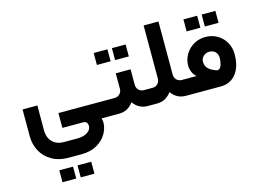

<svg xmlns="http://www.w3.org/2000/svg" viewBox="-134 -926 2228 1620"><g transform="rotate(-15 980.5 -115.5)"><path d="M748.6 -137.9H343V-8.3H522.5Q544.9 -8.1 554.4 3.8Q563.9 15.6 563.4 34.4Q563.4 56.5 547.6 73.8Q531.9 91.1 504.4 100.8Q477 110.6 440.6 110.6H326Q279.5 110.6 248.4 91.8Q217.4 73.1 202.5 41.6Q187.6 10.2 187.6 -28.8L188 -245.7H58.5L58.6 -11.7Q58.6 59.8 90.7 119.1Q122.8 178.4 183.5 213.4Q244.2 248.5 326 248.5H440.6Q521.5 248.5 577.6 216Q633.7 183.5 661.4 134.7Q689.1 85.8 689.4 37.6Q689.1 14.6 682.8 0H748.6ZM345.2 435.1Q345.2 404 345.2 383.2Q345.2 361.9 345.2 330.6Q339.7 330.7 318.5 330.7Q297.2 330.7 263.4 330.7Q260.6 330.6 225.3 330.6Q225.3 361.9 225.3 383.2Q225.3 404 225.3 435.1Q250.6 435.1 266.1 435.1Q274.2 435.1 281.5 435.1Q293.4 435.1 306.3 435.1Q320.9 435.1 345.2 435.1ZM504.2 435Q504.2 403.6 504.2 382.8Q504.2 362.4 504.2 330.6Q498.7 330.6 477.4 330.6Q456.1 330.6 422.3 330.6Q419.6 330.6 384.3 330.6Q384.3 362.4 384.3 382.8Q384.3 403.6 384.3 435Q411.7 435 429.1 435Q446.4 435 465.2 435Q479.8 435 504.2 435Z M748.6 0H835.8Q877.1 0 908 -17.3Q938.9 -34.5 962.1 -66.1Q984.5 -34.5 1015.6 -17.3Q1046.7 0 1088 0H1115.3V-137.9H1088Q1071.4 -137.9 1057.3 -146.1Q1043.2 -154.4 1034.9 -168.5Q1026.7 -182.6 1026.7 -199.6V-336.7H897.1V-199.6Q897.1 -182.6 888.9 -168.5Q880.6 -154.4 866.5 -146.1Q852.4 -137.9 835.8 -137.9H748.6Q729.6 -121.1 722.7 -95Q715.8 -68.9 722.7 -42.8Q729.6 -16.7 748.6 0ZM881.5 -445.8Q881.5 -477.6 881.5 -498.4Q881.5 -519.2 881.5 -550.2Q853.3 -550.2 836 -550.2Q818.7 -550.2 799.7 -550.2Q785.1 -550.2 761.6 -550.2Q761.6 -519.2 761.6 -498.4Q761.6 -477.6 761.6 -445.8Q761.6 -445.8 783.7 -445.8Q805.8 -445.8 842.6 -445.8Q842.6 -445.8 881.5 -445.8ZM1040.5 -445.8Q1040.5 -477.6 1040.5 -498.4Q1040.5 -519.3 1040.5 -550.3Q1012.3 -549.9 994.9 -549.9Q977.6 -549.9 958.6 -549.9Q944.1 -550.3 920.6 -550.3Q920.6 -519.3 920.6 -498.4Q920.6 -477.6 920.6 -445.8Q920.6 -445.8 942.7 -445.8Q964.7 -445.8 1001.5 -445.8Q1001.5 -445.8 1040.5 -445.8Z M1115.3 0H1167.7Q1208.6 0 1239.7 -17.3Q1270.7 -34.5 1293.6 -66.1Q1316.4 -34.5 1347.3 -17.3Q1378.2 0 1419.9 0H1447.2V-137.9H1419.9Q1402.8 -137.9 1388.8 -146.1Q1374.7 -154.4 1366.4 -168.5Q1358.1 -182.6 1358.1 -199.6V-665.5H1228.6V-199.6Q1228.6 -182.6 1220.3 -168.5Q1212.1 -154.4 1198.2 -146.1Q1184.3 -137.9 1167.7 -137.9H1115.3Q1096.3 -121.1 1089.4 -95Q1082.5 -68.9 1089.4 -42.8Q1096.3 -16.7 1115.3 0Z M1633.3 -241.2Q1632.9 -260.3 1643.1 -275.8Q1653.4 -291.2 1670.2 -299.9Q1687 -308.5 1705.8 -308.5Q1724.6 -308.5 1741 -300.7Q1757.4 -292.9 1767.8 -275.9Q1778.2 -258.9 1778.2 -233.3Q1778.2 -205.2 1769 -174.3Q1759.8 -143.4 1733.7 -138.7Q1690.2 -151.7 1668.2 -169.4Q1646.1 -187.2 1639.5 -204.2Q1632.9 -221.2 1633.3 -241.2ZM1447.2 0H1728.5Q1775.5 0 1816.3 -24.4Q1857 -48.8 1882.4 -101.3Q1907.7 -153.8 1907.7 -233.3Q1907.7 -291.6 1880.9 -338.1Q1854.1 -384.5 1808 -410.8Q1761.9 -437.1 1705.8 -437.1Q1651.7 -437.6 1605.5 -411.5Q1559.2 -385.4 1531.5 -340.1Q1503.8 -294.8 1503.8 -240.3Q1503.9 -211.9 1515.5 -184.6Q1527.2 -157.4 1549.2 -137.9H1447.2Q1428.1 -121.1 1421.2 -95Q1414.3 -68.9 1421.2 -42.8Q1428.1 -16.7 1447.2 0ZM1686.2 -523.4Q1686.2 -555.3 1686.2 -576.1Q1686.2 -596.9 1686.2 -627.9Q1658 -627.9 1640.7 -627.9Q1623.4 -627.9 1604.4 -627.9Q1589.8 -627.9 1566.3 -627.9Q1566.3 -596.9 1566.3 -576.1Q1566.3 -555.3 1566.3 -523.4Q1566.3 -523.4 1588.4 -523.4Q1610.5 -523.4 1647.3 -523.4Q1647.3 -523.4 1686.2 -523.4ZM1845.2 -523.4Q1845.2 -555.3 1845.2 -576.1Q1845.2 -597 1845.2 -628Q1817 -627.5 1799.6 -627.5Q1782.3 -627.5 1763.3 -627.5Q1748.8 -628 1725.3 -628Q1725.3 -597 1725.3 -576.1Q1725.3 -555.3 1725.3 -523.4Q1725.3 -523.4 1747.3 -523.4Q1769.4 -523.4 1806.2 -523.4Q1806.2 -523.4 1845.2 -523.4Z"/></g></svg>

Font: Arad-FD-VF Thin
Style: Regular
Weight: 100
Designer: Mohammad Darvishi
Version: Version 1.010;September 21, 2024;FontCreator 15.0.0.2992 64-